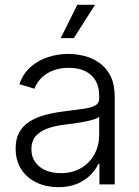

<svg xmlns="http://www.w3.org/2000/svg" viewBox="-20 -777 585 809"><path d="M225.6 11.7Q176.3 11.7 135.5 -7.1Q94.7 -25.9 70.3 -62.5Q45.9 -99.1 45.9 -151.9Q45.9 -192.4 61.3 -219.7Q76.7 -247.1 104.7 -264.9Q132.8 -282.7 171.4 -293Q210 -303.2 256.3 -308.6Q301.8 -314.5 333.3 -318.8Q364.7 -323.2 381.3 -332.5Q397.9 -341.8 397.9 -361.8V-374Q397.9 -410.6 383.1 -436.8Q368.2 -462.9 339.4 -477.1Q310.5 -491.2 270 -491.2Q231 -491.2 201.4 -479Q171.9 -466.8 152.8 -447Q133.8 -427.2 125 -403.3L61.5 -422.4Q77.6 -467.3 109.6 -495.4Q141.6 -523.4 183.1 -536.6Q224.6 -549.8 268.6 -549.8Q301.8 -549.8 336.2 -541Q370.6 -532.2 399.4 -511.7Q428.2 -491.2 445.8 -456.3Q463.4 -421.4 463.4 -369.1V0H398.9V-85.9H394Q382.8 -61 360.1 -38.6Q337.4 -16.1 304 -2.2Q270.5 11.7 225.6 11.7ZM235.4 -47.4Q285.6 -47.4 322 -69.1Q358.4 -90.8 378.2 -127.4Q397.9 -164.1 397.9 -208.5V-285.6Q391.1 -278.8 374.8 -273.7Q358.4 -268.6 337.4 -264.4Q316.4 -260.3 294.9 -257.3Q273.4 -254.4 256.3 -252.4Q210.9 -247.1 178.5 -234.9Q146 -222.7 129.2 -201.9Q112.3 -181.2 112.3 -148.9Q112.3 -116.7 128.4 -94Q144.5 -71.3 172.4 -59.3Q200.2 -47.4 235.4 -47.4ZM235.8 -616.2 305.7 -756.8H380.4L291 -616.2Z"/></svg>

Font: Inter 16pt Light
Style: Regular
Weight: 300
Version: Version 4.001;git-66647c0bb